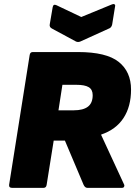

<svg xmlns="http://www.w3.org/2000/svg" viewBox="-20 -906 655 926"><path d="M38 0Q22 0 24 -15L123 -640Q125 -655 138 -655H356Q493 -655 552.5 -607.5Q612 -560 612 -474Q612 -392 575.5 -336.5Q539 -281 468 -257V-255L579 -15Q581 -11 578.5 -5.5Q576 0 568 0H401Q390 0 383 -15L293 -228H239L205 -15Q203 0 190 0ZM262 -374H336Q381 -374 404 -391.5Q427 -409 427 -447Q427 -474 408 -485.5Q389 -497 348 -497H281ZM518 -884Q526 -888 531.5 -885.5Q537 -883 535 -875L521 -788Q518 -775 509 -770L368 -706Q356 -701 346 -706L231 -768Q217 -775 220 -789L234 -871Q237 -888 252 -881L372 -824Z"/></svg>

Font: Sofia Sans ExtraBlack
Style: Italic
Weight: 1000
Italic angle: -9°
Designer: Botio Nikoltchev, Ani Petrova
Foundry: lettersoup
Version: Version 4.100; ttfautohint (v1.8.4.7-5d5b)